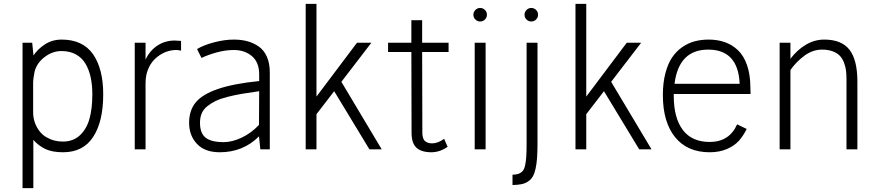

<svg xmlns="http://www.w3.org/2000/svg" viewBox="-20 -770 4529 990"><path d="M297.9 -565.9Q406.7 -565.9 459.5 -490.7Q512.2 -415.5 512.2 -283.2Q512.2 -143.1 460.4 -64Q408.7 15.1 305.2 15.1Q249.5 15.1 213.9 -1.7Q178.2 -18.6 151.9 -48.8V200.2H96.2V-549.8H146L152.8 -483.9Q172.9 -515.6 210.9 -540.8Q249 -565.9 297.9 -565.9ZM304.2 -40Q357.4 -40 392.1 -72.5Q426.8 -105 441.4 -157.7Q456.1 -210.4 456.1 -283.2Q456.1 -332 447.5 -371.3Q439 -410.6 420.7 -441.7Q402.3 -472.7 370.8 -489.7Q339.4 -506.8 296.9 -506.8Q250.5 -506.8 209.7 -475.6Q168.9 -444.3 158.2 -399.9Q150.9 -364.3 150.9 -340.8V-189Q150.9 -163.1 160.2 -136.2Q179.2 -86.4 218 -63.2Q256.8 -40 304.2 -40Z M881.3 -561Q891.1 -561 913.6 -559.1V-508.8Q899.9 -512.2 889.6 -512.2Q837.4 -512.2 792.7 -478Q748 -443.8 734.4 -382.8Q730.5 -365.7 730.5 -338.9V0H674.8V-549.8H730.5V-462.9Q752.9 -509.8 792.2 -535.4Q831.5 -561 881.3 -561Z M1186 -565.9Q1224.1 -565.9 1255.6 -557.4Q1287.1 -548.8 1314 -530.3Q1340.8 -511.7 1356 -477.8Q1371.1 -443.8 1371.1 -397V0H1322.3L1315.4 -66.9Q1233.4 15.1 1113.3 15.1Q1036.1 15.1 995.6 -28.1Q955.1 -71.3 955.1 -137.2Q955.1 -199.7 988.5 -241.2Q1022 -282.7 1101.8 -310.5Q1181.6 -338.4 1316.4 -352.1V-386.2Q1316.4 -448.7 1279.1 -480.5Q1241.7 -512.2 1185.1 -512.2Q1142.1 -512.2 1096.4 -499.5Q1050.8 -486.8 1019 -471.2L996.1 -517.1Q1028.8 -537.1 1083 -551.5Q1137.2 -565.9 1186 -565.9ZM1133.3 -37.1Q1176.8 -37.1 1226.1 -60.3Q1275.4 -83.5 1315.4 -126L1316.4 -299.8Q1263.7 -292.5 1226.6 -286.1Q1189.5 -279.8 1152.3 -270.3Q1115.2 -260.7 1091.3 -249Q1067.4 -237.3 1048.1 -221.7Q1028.8 -206.1 1020 -185.1Q1011.2 -164.1 1011.2 -137.2Q1011.2 -83 1040.3 -60.1Q1069.3 -37.1 1133.3 -37.1Z M1884.8 0 1703.1 -299.8 1611.8 -181.2V0H1556.2V-750H1611.8V-272L1820.8 -549.8H1895L1740.2 -348.1L1948.2 0Z M2293 -549.8V-502H2156.7L2157.7 -102.1Q2157.2 -88.9 2157.7 -80.1Q2158.2 -71.3 2160.9 -61Q2163.6 -50.8 2168.9 -44.9Q2174.3 -39.1 2184.1 -34.9Q2193.8 -30.8 2208 -30.8Q2238.3 -30.8 2270 -54.2L2288.1 -13.2Q2248 15.1 2204.1 15.1Q2153.3 15.1 2127.4 -8.3Q2101.6 -31.7 2102.1 -87.9L2101.1 -502H1981V-549.8H2101.1V-666H2156.7V-549.8Z M2455.6 -729Q2470.2 -729 2480.5 -718.8Q2490.7 -708.5 2490.7 -693.8Q2490.7 -679.7 2480.5 -669.4Q2470.2 -659.2 2455.6 -659.2Q2441.4 -659.2 2431.2 -669.4Q2420.9 -679.7 2420.9 -693.8Q2420.9 -708 2431.2 -718.5Q2441.4 -729 2455.6 -729ZM2483.9 0H2427.7V-549.8H2483.9Z M2719.2 -729Q2733.9 -729 2744.1 -718.8Q2754.4 -708.5 2754.4 -693.8Q2754.4 -679.7 2744.1 -669.4Q2733.9 -659.2 2719.2 -659.2Q2705.1 -659.2 2694.8 -669.4Q2684.6 -679.7 2684.6 -693.8Q2684.6 -708 2694.8 -718.5Q2705.1 -729 2719.2 -729ZM2622.6 130.9Q2641.1 130.4 2652.8 126.5Q2664.6 122.6 2673.6 113.3Q2682.6 104 2687 85.2Q2691.4 66.4 2693.4 40Q2695.3 13.7 2695.3 -27.8V-549.8H2751.5V-33.2Q2751.5 12.2 2749.3 43.5Q2747.1 74.7 2741.5 100.1Q2735.8 125.5 2726.8 140.6Q2717.8 155.8 2702.9 165.8Q2688 175.8 2668.9 179.7Q2649.9 183.6 2622.6 184.1Z M3275.9 0 3094.2 -299.8 3002.9 -181.2V0H2947.3V-750H3002.9V-272L3211.9 -549.8H3286.1L3131.3 -348.1L3339.4 0Z M3639.2 -38.1Q3740.7 -38.1 3780.8 -128.9L3830.1 -105Q3812 -68.4 3789.1 -43.2Q3766.1 -18.1 3727.8 -1.5Q3689.5 15.1 3639.2 15.1Q3523.9 15.1 3460.9 -62.7Q3397.9 -140.6 3397.9 -279.8Q3397.9 -342.8 3410.9 -392.3Q3423.8 -441.9 3445.6 -473.9Q3467.3 -505.9 3498 -527.1Q3528.8 -548.3 3562.3 -557.1Q3595.7 -565.9 3633.8 -565.9Q3679.7 -565.9 3717.3 -552.7Q3754.9 -539.6 3784.7 -511.5Q3814.5 -483.4 3831.5 -435.3Q3848.6 -387.2 3849.1 -321.8L3850.1 -285.2H3454.1V-274.9Q3454.1 -162.1 3500.7 -100.1Q3547.4 -38.1 3639.2 -38.1ZM3631.8 -514.2Q3480 -514.2 3458 -337.9H3793.9Q3786.1 -514.2 3631.8 -514.2Z M4230 -565.9Q4319.8 -565.9 4360.4 -513.2Q4400.9 -460.4 4400.9 -349.1V0H4344.7V-361.8Q4344.7 -387.7 4342 -408Q4339.4 -428.2 4331.1 -449Q4322.8 -469.7 4309.3 -483.4Q4295.9 -497.1 4272.9 -505.6Q4250 -514.2 4218.8 -514.2Q4170.9 -514.2 4128.9 -483.6Q4086.9 -453.1 4055.7 -409.2V0H4000V-549.8H4055.7V-466.8Q4089.8 -512.2 4134.8 -539.1Q4179.7 -565.9 4230 -565.9Z"/></svg>

Font: Stilu Light
Style: Regular
Weight: 300
Designer: Genilson Lima Santos
Foundry: Genilson Lima Santos
Version: Version 1.200;PS 001.200;hotconv 1.0.88;makeotf.lib2.5.64775